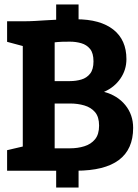

<svg xmlns="http://www.w3.org/2000/svg" viewBox="-20 -762 614 857"><path d="M230.7 -607V-742H330.7V-607ZM330.7 -59V75H230.7V-59ZM292.7 -100Q327 -100 356.5 -109.2Q386 -118.3 404.2 -140.3Q422.3 -162.3 422.3 -201.3Q422.3 -240.3 404.2 -261.5Q386 -282.7 356.5 -291.3Q327 -300 292.7 -300H224V-100ZM292.7 -576Q252.7 -576 238.3 -574.5Q224 -573 224 -573V-400H292.7Q319 -400 343 -407Q367 -414 382.2 -433.2Q397.3 -452.3 397.3 -488Q397.3 -524.7 382.2 -543.3Q367 -562 343 -569Q319 -576 292.7 -576ZM319.3 0H81.7V-667Q112.3 -667 136.3 -668.5Q160.2 -670 185.3 -671.5Q210.3 -673 242.2 -674.5Q274 -676 319.3 -676Q427.3 -676 485.8 -630Q544.3 -584 544.3 -498Q544.3 -450 517.3 -411Q490.3 -372 444.3 -352Q504.3 -336 539.3 -293Q574.3 -250 574.3 -191Q574.3 0 319.3 0ZM11.7 -667H91.7L111 -548.7L11.7 -575.3ZM11.7 0V-91.7L111.7 -115L91.7 0Z"/></svg>

Font: Epunda Slab Light
Style: Regular
Weight: 300
Designer: Simon Atzbach
Foundry: typofactur
Version: Version 1.102